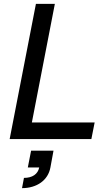

<svg xmlns="http://www.w3.org/2000/svg" viewBox="-20 -720 561 994"><path d="M30 0H453L470 -86H145L264 -700H166ZM104 201 94 254C171 254 229 213 241 147L257 60H141L124 147H183C176 182 147 201 104 201Z"/></svg>

Font: Uncut Sans Medium Italic
Style: Regular
Weight: 500
Italic angle: -11°
Designer: Kasper Nordkvist
Foundry: UNCUT.wtf
Version: Version 1.304;Glyphs 3.2 (3246)